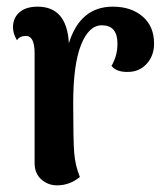

<svg xmlns="http://www.w3.org/2000/svg" viewBox="-20 -547 501 577"><path d="M319 -527Q374 -527 408.5 -497.5Q443 -468 443 -416Q443 -380 421.5 -356Q400 -332 368 -331Q331 -329 315 -349Q333 -379 333 -416Q333 -471 286 -471Q247 -471 223.5 -412Q200 -353 200 -237Q200 -125 203 -87.5Q206 -50 220 -15Q189 10 152 10Q124 10 104 -8Q84 -26 84 -57V-387Q84 -439 58 -439Q39 -439 31 -426Q19 -446 19 -465Q19 -493 38.5 -510Q58 -527 93 -527Q181 -527 187 -417Q221 -527 319 -527Z"/></svg>

Font: Arima Koshi Semi Bold
Style: Regular
Weight: 600
Designer: Joana Correia and Natanael Gama
Foundry: NDISCOVER
Version: Version 1.019;PS 001.019;hotconv 1.0.88;makeotf.lib2.5.64775